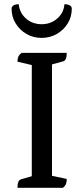

<svg xmlns="http://www.w3.org/2000/svg" viewBox="-20 -892 397 912"><path d="M63 0Q63 -35 79 -40L131 -55V-583L63 -599Q63 -613 67 -622.5Q71 -632 83 -641H297Q297 -605 281 -601L227 -586V-57L297 -42Q297 -28 293.5 -18.5Q290 -9 279 0ZM178 -712Q138 -712 106 -730.5Q74 -749 54.5 -780.5Q35 -812 35 -851Q35 -861 44.5 -866.5Q54 -872 69 -872Q73 -831 103.5 -804Q134 -777 178 -777Q221 -777 252 -804Q283 -831 286 -872Q302 -872 311.5 -866.5Q321 -861 321 -851Q321 -812 301.5 -780.5Q282 -749 249.5 -730.5Q217 -712 178 -712Z"/></svg>

Font: Petrona Medium
Style: Regular
Weight: 500
Designer: Ringo R. Seeber
Foundry: Ringo R. Seeber
Version: Version 2.001; ttfautohint (v1.8.3)